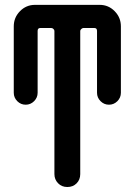

<svg xmlns="http://www.w3.org/2000/svg" viewBox="-20 -750 540 770"><path d="M35.2 -377.9V-644.5Q35.2 -679.7 60.1 -705.1Q85 -730.5 120.1 -730.5H379.9Q415 -730.5 439.9 -705.1Q464.8 -679.7 464.8 -644.5V-377.9Q464.8 -358.4 450.7 -344.2Q436.5 -330.1 417 -330.1Q397.5 -330.1 383.3 -344.2Q369.1 -358.4 369.1 -377.9V-626Q369.1 -637.7 358.4 -637.7H314.5Q310.5 -637.7 306.2 -633.8Q301.8 -629.9 301.8 -626V-51.8Q301.8 -29.3 287.1 -14.6Q272.5 0 250 0Q227.5 0 212.9 -15.1Q198.2 -30.3 198.2 -51.8V-626Q198.2 -629.9 194.3 -633.8Q190.4 -637.7 185.5 -637.7H141.6Q130.9 -637.7 130.9 -626V-377.9Q130.9 -358.4 116.7 -344.2Q102.5 -330.1 83 -330.1Q63.5 -330.1 49.3 -344.2Q35.2 -358.4 35.2 -377.9Z"/></svg>

Font: Rounded-X Mgen+ 2m medium
Style: Regular
Weight: 500
Designer: [Source Han Sans]
Ryoko NISHIZUKA  (kana & ideographs); Paul D. Hunt (Latin, Greek & Cyrillic); Wenlong ZHANG  (bopomofo
Version: Version 1.059.20150602